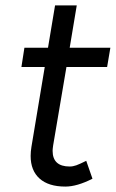

<svg xmlns="http://www.w3.org/2000/svg" viewBox="-20 -676 427 708"><path d="M93 -101Q93 -117 96 -135L145 -429H59L70 -500H157L183 -656H263L237 -500H387L375 -429H225L176 -140Q174 -126 174 -120Q174 -62 237 -62Q249 -62 261.5 -66.5Q274 -71 298 -83L321 -17Q264 12 221 12Q159 12 126 -17.5Q93 -47 93 -101Z"/></svg>

Font: Oak Sans
Style: Italic
Weight: 400
Italic angle: -9.49998°
Foundry: Erik Kennedy, Walven
Version: Version 1.000